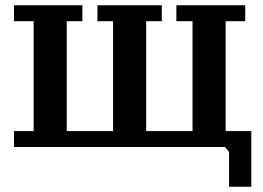

<svg xmlns="http://www.w3.org/2000/svg" viewBox="-20 -550 992 725"><path d="M33 5V-55H107V-470H33V-530H291V-470H232V-55H407V-470H348V-530H591V-470H532V-55H707V-470H646V-530H906V-470H832V-55H929V155H845V23L829 5Z"/></svg>

Font: PT Serif Caption
Style: Semibold
Weight: 600
Designer: A.Korolkova, O.Umpeleva, V.Yefimov
Foundry: ParaType Ltd
Version: Version 1.00;May 2, 2020;FontCreator 12.0.0.2544 64-bit